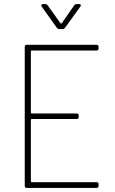

<svg xmlns="http://www.w3.org/2000/svg" viewBox="-20 -919 561 939"><path d="M452 -672H135Q131 -672 131 -668V-368Q131 -364 135 -364H355Q365 -364 365 -354V-347Q365 -337 355 -337H135Q131 -337 131 -333V-32Q131 -28 135 -28H452Q462 -28 462 -18V-10Q462 0 452 0H111Q101 0 101 -10V-690Q101 -700 111 -700H452Q462 -700 462 -690V-682Q462 -672 452 -672ZM182 -893Q182 -895 184 -897Q186 -899 190 -899H201Q209 -899 213 -893L276 -805Q277 -804 279 -804Q281 -804 282 -805L343 -893Q347 -899 355 -899H367Q373 -899 375 -895.5Q377 -892 373 -887L298 -783Q294 -777 286 -777H270Q262 -777 258 -783L184 -887Q182 -889 182 -893Z"/></svg>

Font: Barlow Semi Condensed Thin
Style: Regular
Weight: 250
Width: 4
Designer: Jeremy Tribby
Foundry: Tribby Type
Version: Version 1.408